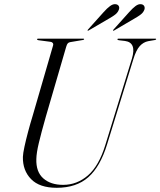

<svg xmlns="http://www.w3.org/2000/svg" viewBox="-20 -884 764 914"><path d="M481.5 -194 608 -605Q631 -681.5 575 -689L545.5 -692.5Q539 -693.5 539 -697Q539 -700 543.5 -700H720Q723.5 -700 723.5 -697.5Q723.5 -695 717.5 -693.5L685.5 -688Q662.5 -683.5 645.2 -664.5Q628 -645.5 615 -603L490 -197.5Q457.5 -91 400.5 -40.5Q343.5 10 250 10Q168 10 127.8 -31.5Q87.5 -73 89 -137.5Q89.5 -153.5 96.5 -186Q103.5 -218.5 113.8 -257Q124 -295.5 134.5 -329.5L232.5 -667Q235 -675 230.8 -679.8Q226.5 -684.5 220 -685L163 -692.5Q156.5 -693.5 156.5 -697Q156.5 -700 161 -700H377Q380.5 -700 380.5 -697.5Q380.5 -694.5 374 -693.5L314.5 -683.5Q307.5 -682.5 303 -678Q298.5 -673.5 295 -661L198 -328Q176 -250.5 164.8 -203.2Q153.5 -156 153 -127Q151 -66 186 -35Q221 -4 280.5 -4Q346.5 -4 398.8 -49.2Q451 -94.5 481.5 -194ZM473.5 -826.5Q490 -845 504 -855.2Q518 -865.5 530 -864Q540.5 -863 545 -855.8Q549.5 -848.5 546 -838.5Q541 -824.5 528.8 -815Q516.5 -805.5 500.5 -796.5L402 -739Q398 -736.5 397 -738.5Q396.5 -741 399.5 -744ZM595 -826.5Q611.5 -845 625.2 -855.2Q639 -865.5 651 -864Q661.5 -863 666 -855.8Q670.5 -848.5 667.5 -838.5Q662.5 -824.5 650 -815Q637.5 -805.5 621.5 -796.5L523.5 -739Q519.5 -736.5 518 -738.5Q517.5 -741 521 -744Z"/></svg>

Font: Fraunces 144pt S000 Light
Style: Italic
Weight: 300
Italic angle: -16°
Version: Version 1.000; ttfautohint (v1.8.3)